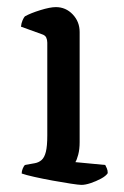

<svg xmlns="http://www.w3.org/2000/svg" viewBox="-20 -520 348 540"><path d="M209 0Q202 0 179 -3.5Q156 -7 128.5 -12Q101 -17 76.5 -22.5Q52 -28 41 -32Q41 -39 44 -46Q47 -53 50 -56L78 -61Q89 -63 97 -70Q105 -77 109 -93Q113 -109 113 -139V-400Q113 -408 110 -414.5Q107 -421 97 -424L39 -445Q40 -455 43.5 -463Q47 -471 50 -474Q66 -483 93.5 -491.5Q121 -500 137 -500Q165 -500 184.5 -479.5Q204 -459 204 -430V-120Q204 -100 200 -85Q196 -70 192 -64L276 -56Q278 -52 280.5 -46.5Q283 -41 283 -33Q278 -25 264 -17.5Q250 -10 235 -5Q220 0 209 0Z"/></svg>

Font: Texturina Medium 12pt
Style: Regular
Weight: 400
Version: Version 1.002